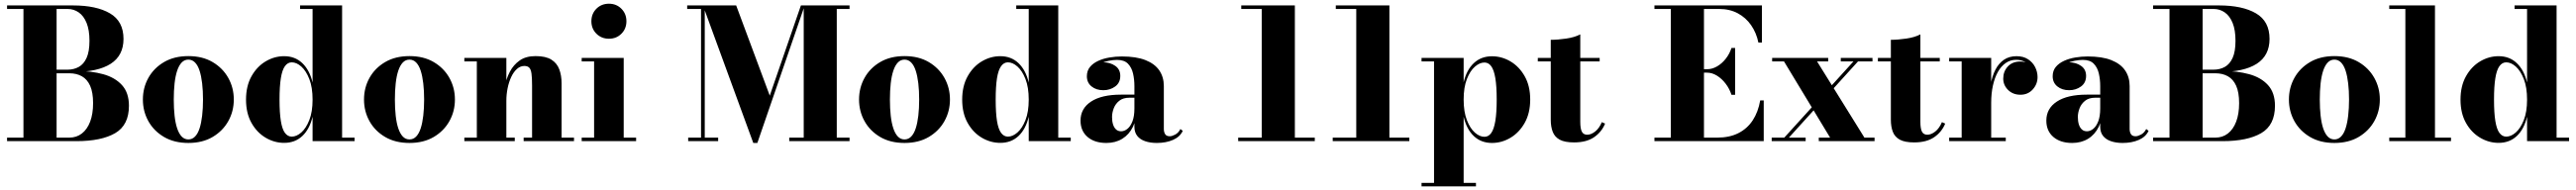

<svg xmlns="http://www.w3.org/2000/svg" viewBox="-20 -780 14224 1050"><path d="M19 0V-19.5H363Q402.5 -19.5 432 -42.2Q461.5 -65 477.8 -107.8Q494 -150.5 494 -210Q494 -269.5 477.8 -305.8Q461.5 -342 432 -358.5Q402.5 -375 363 -375H258V-388H402.5Q484 -388 549.5 -370Q615 -352 653.5 -309.8Q692 -267.5 692 -195.5Q692 -88.5 616 -44.2Q540 0 402.5 0ZM109.5 -9.5V-740.5H292.5V-9.5ZM258 -382V-395H353Q387.5 -395 415 -410.2Q442.5 -425.5 458.2 -460.2Q474 -495 474 -554.5Q474 -614 458.2 -653Q442.5 -692 415 -711.2Q387.5 -730.5 353 -730.5H19V-750H383Q512.5 -750 587.2 -706.2Q662 -662.5 662 -565Q662 -473 591.2 -427.5Q520.5 -382 383 -382Z M1020 10Q942 10 885.8 -23Q829.5 -56 799.2 -110.5Q769 -165 769 -230Q769 -295 799.2 -349.5Q829.5 -404 885.8 -437Q942 -470 1020 -470Q1098 -470 1154 -437Q1210 -404 1240.5 -349.5Q1271 -295 1271 -230Q1271 -165 1240.5 -110.5Q1210 -56 1154 -23Q1098 10 1020 10ZM1020 -9.5Q1041.5 -9.5 1057 -25.5Q1072.5 -41.5 1082 -70.8Q1091.5 -100 1096.2 -140.5Q1101 -181 1101 -230Q1101 -279 1096.2 -319.5Q1091.5 -360 1082 -389.2Q1072.5 -418.5 1057 -434.5Q1041.5 -450.5 1020 -450.5Q998.5 -450.5 983.2 -434.5Q968 -418.5 958.2 -389.2Q948.5 -360 944 -319.5Q939.5 -279 939.5 -230Q939.5 -181 944 -140.5Q948.5 -100 958.2 -70.8Q968 -41.5 983.2 -25.5Q998.5 -9.5 1020 -9.5Z M1549 9.5Q1495 9.5 1446.8 -19Q1398.5 -47.5 1368.5 -101Q1338.5 -154.5 1338.5 -229.5Q1338.5 -304.5 1368.5 -358.2Q1398.5 -412 1446.8 -440.8Q1495 -469.5 1549 -469.5Q1609 -469.5 1649.2 -431.2Q1689.5 -393 1706 -324V-730.5H1637V-750H1869V-19.5H1938V0H1706V-135Q1689.5 -66 1649.2 -28.2Q1609 9.5 1549 9.5ZM1591 -25Q1617.5 -25 1643.8 -48Q1670 -71 1688 -116.5Q1706 -162 1706 -229.5Q1706 -297.5 1688 -343.2Q1670 -389 1643.8 -412.2Q1617.5 -435.5 1591 -435.5Q1568.5 -435.5 1553.2 -414.2Q1538 -393 1530.8 -347.8Q1523.5 -302.5 1523.5 -229.5Q1523.5 -156.5 1530.8 -111.5Q1538 -66.5 1553.2 -45.8Q1568.5 -25 1591 -25Z M2241 10Q2163 10 2106.8 -23Q2050.5 -56 2020.2 -110.5Q1990 -165 1990 -230Q1990 -295 2020.2 -349.5Q2050.5 -404 2106.8 -437Q2163 -470 2241 -470Q2319 -470 2375 -437Q2431 -404 2461.5 -349.5Q2492 -295 2492 -230Q2492 -165 2461.5 -110.5Q2431 -56 2375 -23Q2319 10 2241 10ZM2241 -9.5Q2262.5 -9.5 2278 -25.5Q2293.5 -41.5 2303 -70.8Q2312.5 -100 2317.2 -140.5Q2322 -181 2322 -230Q2322 -279 2317.2 -319.5Q2312.5 -360 2303 -389.2Q2293.5 -418.5 2278 -434.5Q2262.5 -450.5 2241 -450.5Q2219.5 -450.5 2204.2 -434.5Q2189 -418.5 2179.2 -389.2Q2169.5 -360 2165 -319.5Q2160.5 -279 2160.5 -230Q2160.5 -181 2165 -140.5Q2169.5 -100 2179.2 -70.8Q2189 -41.5 2204.2 -25.5Q2219.5 -9.5 2241 -9.5Z M2776 -460V-19.5H2822.5V0H2544V-19.5H2613V-440.5H2544V-460ZM3081 -319.5V-19.5H3149.5V0H2871.5V-19.5H2918V-308Q2918 -350 2914.8 -373.5Q2911.5 -397 2902.2 -406.2Q2893 -415.5 2875.5 -415.5Q2853 -415.5 2834.5 -399Q2816 -382.5 2803 -354.8Q2790 -327 2783 -292.8Q2776 -258.5 2776 -223L2759.5 -222.5Q2759.5 -259.5 2767.5 -302.2Q2775.5 -345 2795.2 -383.2Q2815 -421.5 2849.5 -445.8Q2884 -470 2937.5 -470Q2993.5 -470 3024.5 -450.5Q3055.5 -431 3068.2 -397Q3081 -363 3081 -319.5Z M3342.5 -566Q3301 -566 3273.2 -593.8Q3245.5 -621.5 3245.5 -662.5Q3245.5 -704 3273.2 -731.8Q3301 -759.5 3342.5 -759.5Q3383.5 -759.5 3411.2 -731.8Q3439 -704 3439 -662.5Q3439 -621.5 3411.5 -593.8Q3384 -566 3342.5 -566ZM3424 -460V-19.5H3492.5V0H3192V-19.5H3260.5V-440.5H3192V-460Z M4139.5 10 3861.5 -750H4045L4230.5 -251.5L4402.5 -750H4423.5L4162 10ZM3871.5 -750V-19.5H3945.5V0H3780V-19.5H3851V-730.5H3774.5V-750ZM4671 -750V-730.5H4600.5V-19.5H4671V0H4338V-19.5H4418V-750Z M4974.5 10Q4896.5 10 4840.2 -23Q4784 -56 4753.8 -110.5Q4723.5 -165 4723.5 -230Q4723.5 -295 4753.8 -349.5Q4784 -404 4840.2 -437Q4896.5 -470 4974.5 -470Q5052.5 -470 5108.5 -437Q5164.5 -404 5195 -349.5Q5225.5 -295 5225.5 -230Q5225.5 -165 5195 -110.5Q5164.5 -56 5108.5 -23Q5052.5 10 4974.5 10ZM4974.5 -9.5Q4996 -9.5 5011.5 -25.5Q5027 -41.5 5036.5 -70.8Q5046 -100 5050.8 -140.5Q5055.5 -181 5055.5 -230Q5055.5 -279 5050.8 -319.5Q5046 -360 5036.5 -389.2Q5027 -418.5 5011.5 -434.5Q4996 -450.5 4974.5 -450.5Q4953 -450.5 4937.8 -434.5Q4922.5 -418.5 4912.8 -389.2Q4903 -360 4898.5 -319.5Q4894 -279 4894 -230Q4894 -181 4898.5 -140.5Q4903 -100 4912.8 -70.8Q4922.5 -41.5 4937.8 -25.5Q4953 -9.5 4974.5 -9.5Z M5503.5 9.5Q5449.5 9.5 5401.2 -19Q5353 -47.5 5323 -101Q5293 -154.5 5293 -229.5Q5293 -304.5 5323 -358.2Q5353 -412 5401.2 -440.8Q5449.5 -469.5 5503.5 -469.5Q5563.5 -469.5 5603.8 -431.2Q5644 -393 5660.5 -324V-730.5H5591.5V-750H5823.5V-19.5H5892.5V0H5660.5V-135Q5644 -66 5603.8 -28.2Q5563.5 9.5 5503.5 9.5ZM5545.5 -25Q5572 -25 5598.2 -48Q5624.5 -71 5642.5 -116.5Q5660.5 -162 5660.5 -229.5Q5660.5 -297.5 5642.5 -343.2Q5624.5 -389 5598.2 -412.2Q5572 -435.5 5545.5 -435.5Q5523 -435.5 5507.8 -414.2Q5492.5 -393 5485.2 -347.8Q5478 -302.5 5478 -229.5Q5478 -156.5 5485.2 -111.5Q5492.5 -66.5 5507.8 -45.8Q5523 -25 5545.5 -25Z M6367.5 10Q6331 10 6303 0.2Q6275 -9.5 6259.5 -29.2Q6244 -49 6244 -79.5V-304.5Q6244 -340.5 6236.5 -373.5Q6229 -406.5 6208.5 -427.8Q6188 -449 6148 -449Q6127.5 -449 6103 -444.2Q6078.5 -439.5 6056.5 -429Q6034.5 -418.5 6020.2 -401.2Q6006 -384 6006 -358.5H5982.5Q5982.5 -392.5 6009.2 -414Q6036 -435.5 6072.5 -435.5Q6110 -435.5 6138 -416.2Q6166 -397 6166 -360.5Q6166 -322.5 6137.8 -302Q6109.5 -281.5 6072.5 -281.5Q6033 -281.5 6007.2 -302.5Q5981.5 -323.5 5981.5 -358.5Q5981.5 -389 5998.5 -409.8Q6015.5 -430.5 6043.8 -443.5Q6072 -456.5 6106 -462.2Q6140 -468 6174.5 -468Q6254 -468 6305.2 -447.8Q6356.5 -427.5 6381.5 -390.8Q6406.5 -354 6406.5 -304.5V-67Q6406.5 -50 6413.8 -38.5Q6421 -27 6439.5 -27Q6451.5 -27 6469.2 -36.2Q6487 -45.5 6498 -67L6511 -57Q6496 -24 6457.5 -7Q6419 10 6367.5 10ZM6089 10Q6024 10 5985.2 -23.2Q5946.5 -56.5 5946.5 -113.5Q5946.5 -180.5 6004.8 -218.8Q6063 -257 6169.5 -257H6290.5V-240H6216.5Q6181.5 -240 6160.5 -223.2Q6139.5 -206.5 6130 -181.8Q6120.5 -157 6120.5 -133.5Q6120.5 -110 6126 -92.5Q6131.5 -75 6142.5 -64.8Q6153.5 -54.5 6170.5 -54.5Q6188.5 -54.5 6205.2 -67.8Q6222 -81 6233 -109Q6244 -137 6244 -181H6257Q6257 -122.5 6236 -79.5Q6215 -36.5 6177.2 -13.2Q6139.5 10 6089 10Z M6947 -5.5V-730.5H6834V-750H7130V-5.5ZM6817 0V-19.5H7240V0Z M7469 -5.5V-730.5H7356V-750H7652V-5.5ZM7339 0V-19.5H7762V0Z M7829.5 250V230.5H7898.5V-440.5H7829.5V-460H8062V-325Q8078 -393.5 8118.2 -431.2Q8158.5 -469 8218.5 -469Q8272.5 -469 8320.8 -440.5Q8369 -412 8399.2 -358.5Q8429.5 -305 8429.5 -230Q8429.5 -155 8399.2 -101.2Q8369 -47.5 8320.8 -18.8Q8272.5 10 8218.5 10Q8158.5 10 8118.2 -28Q8078 -66 8062 -135V230.5H8130V250ZM8177 -24Q8199.5 -24 8214.5 -45.2Q8229.5 -66.5 8237 -111.8Q8244.5 -157 8244.5 -230Q8244.5 -303 8237 -348Q8229.5 -393 8214.5 -413.8Q8199.5 -434.5 8177 -434.5Q8150.5 -434.5 8124 -411.5Q8097.5 -388.5 8079.8 -343Q8062 -297.5 8062 -230Q8062 -162 8079.8 -116.2Q8097.5 -70.5 8124 -47.2Q8150.5 -24 8177 -24Z M8672 7Q8620 7 8592.2 -8.2Q8564.5 -23.5 8553.8 -51.8Q8543 -80 8543 -118.5V-560Q8582 -560 8628.2 -566.8Q8674.5 -573.5 8706 -590V-106.5Q8706 -69 8714.8 -52.2Q8723.5 -35.5 8744.5 -35.5Q8765.5 -35.5 8788 -53Q8810.5 -70.5 8825 -105L8843 -97Q8824.5 -51 8782.5 -22Q8740.5 7 8672 7ZM8471.5 -440.5V-460H8813V-440.5Z M9115.5 0V-19.5H9206V-730.5H9115.5V-750H9709V-545H9689.5Q9678.5 -598.5 9649.5 -640.5Q9620.5 -682.5 9575.8 -706.5Q9531 -730.5 9472.5 -730.5H9389V-19.5H9462.5Q9530.5 -19.5 9579.5 -44.5Q9628.5 -69.5 9658.5 -115.5Q9688.5 -161.5 9699.5 -225H9719V0ZM9541 -256Q9530 -289.5 9509 -317.2Q9488 -345 9461 -361.8Q9434 -378.5 9406 -378.5H9362.5V-397.5H9406Q9434 -397.5 9460.8 -412.8Q9487.5 -428 9508.8 -454.8Q9530 -481.5 9541 -515H9561V-256Z M10023 0V-19.5H10085.5L9831 -440.5H9765.5V-460H10075V-440.5H10013.5L10275 -19.5H10331V0ZM9763 0V-19.5H9832.5L10214.5 -440.5H10144.5V-460H10319.5V-440.5H10239.5L9858 -19.5H9950.5V0Z M10550 7Q10498 7 10470.2 -8.2Q10442.5 -23.5 10431.8 -51.8Q10421 -80 10421 -118.5V-560Q10460 -560 10506.2 -566.8Q10552.5 -573.5 10584 -590V-106.5Q10584 -69 10592.8 -52.2Q10601.5 -35.5 10622.5 -35.5Q10643.5 -35.5 10666 -53Q10688.5 -70.5 10703 -105L10721 -97Q10702.5 -51 10660.5 -22Q10618.5 7 10550 7ZM10349.5 -440.5V-460H10691V-440.5Z M10963.5 -212.5Q10963.5 -265.5 10971.8 -312Q10980 -358.5 10998 -394Q11016 -429.5 11045 -449.5Q11074 -469.5 11115 -469.5Q11152.5 -469.5 11178.5 -452.5Q11204.5 -435.5 11217.8 -409Q11231 -382.5 11231 -354Q11231 -315 11204.5 -285.8Q11178 -256.5 11136.5 -256.5Q11095 -256.5 11068.2 -283Q11041.5 -309.5 11041.5 -345.5Q11041.5 -385.5 11067 -412.8Q11092.5 -440 11135.5 -440Q11163 -440 11184.2 -427.5Q11205.5 -415 11217.8 -395.5Q11230 -376 11230 -354H11210.5Q11210.5 -378.5 11198.8 -400.5Q11187 -422.5 11165 -436Q11143 -449.5 11112.5 -449.5Q11081 -449.5 11055.5 -432Q11030 -414.5 11012 -382.5Q10994 -350.5 10984.5 -307Q10975 -263.5 10975 -212.5ZM10975 -460V-19.5H11055.5V0H10743V-19.5H10812V-440.5H10743V-460Z M11700.5 10Q11664 10 11636 0.2Q11608 -9.5 11592.5 -29.2Q11577 -49 11577 -79.5V-304.5Q11577 -340.5 11569.5 -373.5Q11562 -406.5 11541.5 -427.8Q11521 -449 11481 -449Q11460.5 -449 11436 -444.2Q11411.5 -439.5 11389.5 -429Q11367.5 -418.5 11353.2 -401.2Q11339 -384 11339 -358.5H11315.5Q11315.5 -392.5 11342.2 -414Q11369 -435.5 11405.5 -435.5Q11443 -435.5 11471 -416.2Q11499 -397 11499 -360.5Q11499 -322.5 11470.8 -302Q11442.5 -281.5 11405.5 -281.5Q11366 -281.5 11340.2 -302.5Q11314.5 -323.5 11314.5 -358.5Q11314.5 -389 11331.5 -409.8Q11348.5 -430.5 11376.8 -443.5Q11405 -456.5 11439 -462.2Q11473 -468 11507.5 -468Q11587 -468 11638.2 -447.8Q11689.5 -427.5 11714.5 -390.8Q11739.5 -354 11739.5 -304.5V-67Q11739.5 -50 11746.8 -38.5Q11754 -27 11772.5 -27Q11784.5 -27 11802.2 -36.2Q11820 -45.5 11831 -67L11844 -57Q11829 -24 11790.5 -7Q11752 10 11700.5 10ZM11422 10Q11357 10 11318.2 -23.2Q11279.5 -56.5 11279.5 -113.5Q11279.5 -180.5 11337.8 -218.8Q11396 -257 11502.5 -257H11623.5V-240H11549.5Q11514.5 -240 11493.5 -223.2Q11472.5 -206.5 11463 -181.8Q11453.5 -157 11453.5 -133.5Q11453.5 -110 11459 -92.5Q11464.5 -75 11475.5 -64.8Q11486.5 -54.5 11503.5 -54.5Q11521.5 -54.5 11538.2 -67.8Q11555 -81 11566 -109Q11577 -137 11577 -181H11590Q11590 -122.5 11569 -79.5Q11548 -36.5 11510.2 -13.2Q11472.5 10 11422 10Z M11869 0V-19.5H12213Q12252.5 -19.5 12282 -42.2Q12311.5 -65 12327.8 -107.8Q12344 -150.5 12344 -210Q12344 -269.5 12327.8 -305.8Q12311.5 -342 12282 -358.5Q12252.5 -375 12213 -375H12108V-388H12252.5Q12334 -388 12399.5 -370Q12465 -352 12503.5 -309.8Q12542 -267.5 12542 -195.5Q12542 -88.5 12466 -44.2Q12390 0 12252.5 0ZM11959.5 -9.5V-740.5H12142.5V-9.5ZM12108 -382V-395H12203Q12237.5 -395 12265 -410.2Q12292.5 -425.5 12308.2 -460.2Q12324 -495 12324 -554.5Q12324 -614 12308.2 -653Q12292.5 -692 12265 -711.2Q12237.5 -730.5 12203 -730.5H11869V-750H12233Q12362.5 -750 12437.2 -706.2Q12512 -662.5 12512 -565Q12512 -473 12441.2 -427.5Q12370.5 -382 12233 -382Z M12870 10Q12792 10 12735.8 -23Q12679.5 -56 12649.2 -110.5Q12619 -165 12619 -230Q12619 -295 12649.2 -349.5Q12679.5 -404 12735.8 -437Q12792 -470 12870 -470Q12948 -470 13004 -437Q13060 -404 13090.5 -349.5Q13121 -295 13121 -230Q13121 -165 13090.5 -110.5Q13060 -56 13004 -23Q12948 10 12870 10ZM12870 -9.5Q12891.5 -9.5 12907 -25.5Q12922.5 -41.5 12932 -70.8Q12941.5 -100 12946.2 -140.5Q12951 -181 12951 -230Q12951 -279 12946.2 -319.5Q12941.5 -360 12932 -389.2Q12922.5 -418.5 12907 -434.5Q12891.5 -450.5 12870 -450.5Q12848.5 -450.5 12833.2 -434.5Q12818 -418.5 12808.2 -389.2Q12798.5 -360 12794 -319.5Q12789.5 -279 12789.5 -230Q12789.5 -181 12794 -140.5Q12798.5 -100 12808.2 -70.8Q12818 -41.5 12833.2 -25.5Q12848.5 -9.5 12870 -9.5Z M13425.5 -750V-19.5H13514V0H13173V-19.5H13262V-730.5H13173V-750Z M13777 9.5Q13723 9.5 13674.8 -19Q13626.5 -47.5 13596.5 -101Q13566.5 -154.5 13566.5 -229.5Q13566.5 -304.5 13596.5 -358.2Q13626.5 -412 13674.8 -440.8Q13723 -469.5 13777 -469.5Q13837 -469.5 13877.2 -431.2Q13917.5 -393 13934 -324V-730.5H13865V-750H14097V-19.5H14166V0H13934V-135Q13917.5 -66 13877.2 -28.2Q13837 9.5 13777 9.5ZM13819 -25Q13845.5 -25 13871.8 -48Q13898 -71 13916 -116.5Q13934 -162 13934 -229.5Q13934 -297.5 13916 -343.2Q13898 -389 13871.8 -412.2Q13845.5 -435.5 13819 -435.5Q13796.5 -435.5 13781.2 -414.2Q13766 -393 13758.8 -347.8Q13751.5 -302.5 13751.5 -229.5Q13751.5 -156.5 13758.8 -111.5Q13766 -66.5 13781.2 -45.8Q13796.5 -25 13819 -25Z"/></svg>

Font: Bodoni Moda 11pt ExtraBold
Style: Regular
Weight: 800
Designer: Owen Earl
Foundry: indestructible type
Version: Version 2.004